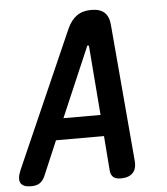

<svg xmlns="http://www.w3.org/2000/svg" viewBox="-84 -788 737 845"><g transform="rotate(-5 284.5 -365.0)"><path d="M370 -27 358 -182H146L80 -27Q71 -8 57 1Q43 10 19 10Q-16 10 -26.5 -8.5Q-37 -27 -21 -65L244 -667Q261 -704 286.5 -722Q312 -740 350 -740Q389 -740 408.5 -722Q428 -704 431 -667L483 -65Q487 -27 469 -8.5Q451 10 417 10Q393 10 382.5 0.5Q372 -9 370 -27ZM351 -276 327 -579Q326 -586 322.5 -586Q319 -586 317 -579L187 -276Z"/></g></svg>

Font: Maple Mono SemiBold
Style: Italic
Weight: 600
Italic angle: -10°
Monospace: yes
Designer: subframe7536
Version: Version 7.000